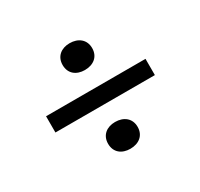

<svg xmlns="http://www.w3.org/2000/svg" viewBox="-111 -675 804 770"><g transform="rotate(-30 291.5 -290.5)"><path d="M62 -328.6V-253.4H522.5V-328.6ZM290 -535.2C251 -535.2 222.2 -512.7 222.2 -473.1C222.2 -433.1 251 -411.1 290 -411.1C329.6 -411.1 358.9 -433.1 358.9 -473.1C358.9 -512.7 329.6 -535.2 290 -535.2ZM290 -170.4C251 -170.4 222.2 -147.9 222.2 -108.4C222.2 -68.4 251 -46.4 290 -46.4C329.6 -46.4 358.9 -68.4 358.9 -108.4C358.9 -147.9 329.6 -170.4 290 -170.4Z"/></g></svg>

Font: Inder
Style: Regular
Weight: 400
Designer: Irina Smirnova
Foundry: Irina Smirnova
Version: Version 1.001